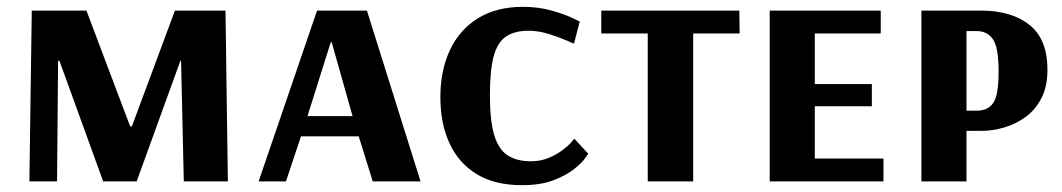

<svg xmlns="http://www.w3.org/2000/svg" viewBox="-20 -531 3110 562"><path d="M66 0 73 -500H233L361 -161H366L492 -500H640L647 0H518L510 -353H508L380 0H282L154 -353H150L147 0Z M737 0 908 -500H1054L1211 0H1071L1030 -132H861L817 0ZM880 -191H1012L951 -407H948Z M1508 11Q1428 11 1375 -21.5Q1322 -54 1295.5 -112Q1269 -170 1269 -246Q1269 -325 1297 -384.5Q1325 -444 1379 -477.5Q1433 -511 1511 -511Q1555 -511 1593 -500.5Q1631 -490 1654 -479Q1677 -468 1677 -468L1660 -403Q1660 -403 1638.5 -412.5Q1617 -422 1586.5 -431.5Q1556 -441 1527 -441Q1486 -441 1461 -424Q1436 -407 1425 -366Q1414 -325 1414 -252Q1414 -178 1426.5 -136Q1439 -94 1465.5 -76.5Q1492 -59 1533 -59Q1563 -59 1586.5 -69Q1610 -79 1627 -92Q1644 -105 1652.5 -115Q1661 -125 1661 -125L1702 -81Q1702 -81 1692 -67Q1682 -53 1659 -35Q1636 -17 1599 -3Q1562 11 1508 11Z M1876 0V-433H1740V-500H2144L2145 -433H2009V0Z M2233 0V-500H2558V-433H2365V-285H2532V-220H2365V-67H2566V0Z M2677 0V-500H2851Q2941 -500 2993.5 -458Q3046 -416 3046 -327Q3046 -278 3028.5 -244Q3011 -210 2982.5 -189Q2954 -168 2920 -158Q2886 -148 2854 -148H2809V0ZM2809 -207H2839Q2872 -207 2887.5 -230Q2903 -253 2903 -321Q2903 -392 2886.5 -416Q2870 -440 2839 -440H2809Z"/></svg>

Font: Arsenal SC
Style: Bold
Weight: 700
Designer: Andrij Shevchenko
Foundry: Stairsfor
Version: Version 2.001; ttfautohint (v1.8.4.7-5d5b)